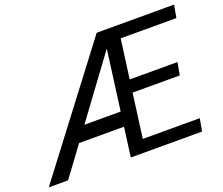

<svg xmlns="http://www.w3.org/2000/svg" viewBox="-178 -885 1228 1059"><g transform="rotate(-20 436.0 -355.5)"><path d="M839.4 0H420.9L443.8 -172.4H180.2L52.7 0H-60.5L479.5 -710.9H933.6L920.4 -636.7H593.3L562.5 -406.7H842.8L829.6 -333H552.7L518.1 -73.7H852.5ZM242.2 -257.3H455.1L502 -609.9Z"/></g></svg>

Font: RobotoDraft
Style: Italic
Weight: 400
Italic angle: -12°
Version: Version 2.001101; 2014